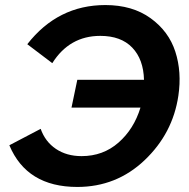

<svg xmlns="http://www.w3.org/2000/svg" viewBox="-20 -734 747 760"><path d="M397 -714Q504 -714 576 -662Q648 -610 674 -529.5Q700 -449 686 -355Q664 -206 552.5 -100Q441 6 286 6Q86 6 17 -159L141 -224Q159 -173 201.5 -144.5Q244 -116 303 -116Q388 -116 449 -169.5Q510 -223 536 -308H263L286 -418H550Q548 -499 503.5 -545.5Q459 -592 377 -592Q255 -592 187 -484L88 -559Q209 -714 397 -714Z"/></svg>

Font: Raleway-v4020
Style: Bold Italic
Weight: 700
Italic angle: -12°
Designer: Matt McInerney, Pablo Impallari, Rodrigo Fuenzalida
Foundry: Matt McInerney, Pablo Impallari, Rodrigo Fuenzalida
Version: Version 4.020;PS 004.020;hotconv 1.0.88;makeotf.lib2.5.64775